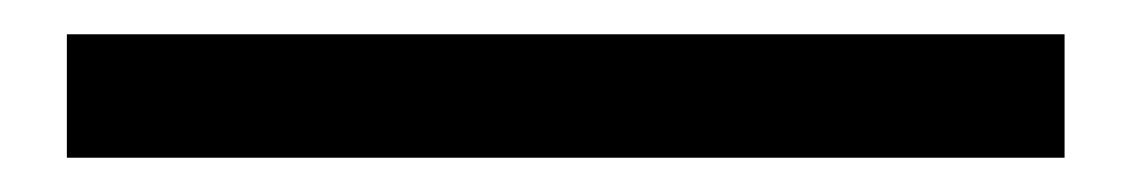

<svg xmlns="http://www.w3.org/2000/svg" viewBox="-20 -20 659 112"><path d="M19 72V0H601V72Z"/></svg>

Font: Nunito Sans 10pt Expanded SemiBold
Style: Regular
Weight: 600
Width: 7
Designer: Vernon Adams
Foundry: Vernon Adams
Version: Version 3.101;gftools[0.9.27]